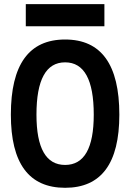

<svg xmlns="http://www.w3.org/2000/svg" viewBox="-20 -893 626 923"><path d="M293 9.8Q32.2 9.8 32.2 -341.8Q32.2 -703.1 293 -703.1Q553.7 -703.1 553.7 -341.8Q553.7 9.8 293 9.8ZM293 -100.1Q430.7 -100.1 430.7 -341.8Q430.7 -593.3 293 -593.3Q155.3 -593.3 155.3 -341.8Q155.3 -100.1 293 -100.1ZM104 -766.6V-873H481.9V-766.6Z"/></svg>

Font: CaskaydiaCove NFP SemiBold
Style: Regular
Weight: 600
Designer: Aaron Bell
Foundry: Saja Typeworks
Version: Version 2111.001; VTT 6.35;Nerd Fonts 3.1.1